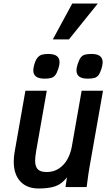

<svg xmlns="http://www.w3.org/2000/svg" viewBox="-20 -1068 640 1096"><path d="M58.5 -145.5Q58.5 -172.5 63.5 -200.5L125 -550H247L186.5 -206.5Q180.5 -170.5 180.5 -150.5Q180.5 -118.5 195.2 -102.2Q210 -86 246.5 -86Q286 -86 316 -105.8Q346 -125.5 364.5 -158.5Q383 -191.5 390 -231.5L446 -550H568L491 -114.5Q484 -73.5 480 -40.5L474.5 0H354L362 -55.5Q333.5 -18 296.2 -5Q259 8 201 8Q133.5 8 96 -32.5Q58.5 -73 58.5 -145.5ZM170 -666.5Q170 -681.5 177 -704Q184.5 -727.5 194.8 -739.5Q205 -751.5 219.2 -755.8Q233.5 -760 256.5 -760Q320 -760 320 -712.5Q320 -696.5 312.5 -674.5Q304.5 -650.5 295.5 -639Q286.5 -627.5 272.5 -623.2Q258.5 -619 234 -619Q170 -619 170 -666.5ZM416.5 -666.5Q416.5 -681 423.5 -703Q432 -728 441.2 -740Q450.5 -752 464.5 -756Q478.5 -760 503 -760Q566 -760 566 -712.5Q566 -697.5 559 -675Q551 -650.5 542.2 -639Q533.5 -627.5 519.5 -623.2Q505.5 -619 480 -619Q416.5 -619 416.5 -666.5ZM281.5 -843 392.5 -1048H538.5L373.5 -843Z"/></svg>

Font: JuliaMono
Style: Bold Italic
Weight: 700
Italic angle: -9°
Monospace: yes
Designer: cormullion
Foundry: corm
Version: Version 0.057; ttfautohint (v1.8.4)